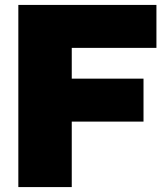

<svg xmlns="http://www.w3.org/2000/svg" viewBox="-20 -760 676 780"><path d="M54.5 0V-740H615.5V-565.5H271.5V0ZM189 -266V-440.5H563V-266Z"/></svg>

Font: Encode Sans SC Black
Style: Regular
Weight: 900
Version: Version 3.002